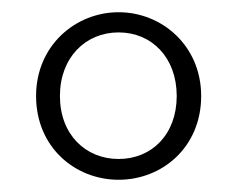

<svg xmlns="http://www.w3.org/2000/svg" viewBox="-20 -769 387 314"><path d="M174 -509C120 -509 78 -549 78 -612C78 -675 120 -716 174 -716C228 -716 269 -675 269 -612C269 -549 228 -509 174 -509ZM174 -475C245 -475 309 -528 309 -612C309 -694 245 -749 174 -749C103 -749 39 -694 39 -612C39 -528 103 -475 174 -475Z"/></svg>

Font: Noto Serif TC Medium
Style: Regular
Weight: 500
Designer: Ryoko NISHIZUKA 西塚涼子 (kana & ideographs); Frank Grießhammer (Latin, Greek & Cyrillic); Wenlong ZHANG 张文龙 (bopomofo); San
Foundry: Adobe
Version: Version 2.001;hotconv 1.1.0;makeotfexe 2.6.0